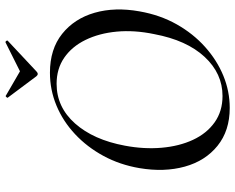

<svg xmlns="http://www.w3.org/2000/svg" viewBox="-98 -738 848 692"><g transform="rotate(-90 326.0 -392.0)"><path d="M283 12Q201 12 146.5 -32Q92 -76 71.5 -150Q51 -224 66 -313Q78 -384 110 -443Q142 -502 188.5 -545.5Q235 -589 291.5 -612.5Q348 -636 410 -636Q495 -636 550 -592Q605 -548 626 -475Q647 -402 631 -313Q618 -239 584.5 -179.5Q551 -120 503 -77Q455 -34 399 -11Q343 12 283 12ZM326 -14Q407 -14 467 -78.5Q527 -143 549 -260Q564 -332 558 -395.5Q552 -459 528 -508Q504 -557 464 -584.5Q424 -612 370 -612Q286 -612 227 -545.5Q168 -479 147 -366Q134 -297 139.5 -233.5Q145 -170 168 -120.5Q191 -71 231 -42.5Q271 -14 326 -14ZM397 -685 320 -788Q319 -790 322.5 -793.5Q326 -797 327 -795L415 -744L519 -796Q522 -797 524.5 -793.5Q527 -790 525 -788L415 -685Q405 -675 397 -685Z"/></g></svg>

Font: Cormorant Light Medium
Style: Italic
Weight: 500
Italic angle: -10°
Version: Version 4.000